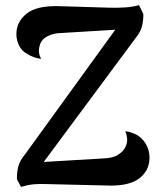

<svg xmlns="http://www.w3.org/2000/svg" viewBox="-20 -723 629 750"><path d="M62 7 46 -23Q46 -53 52 -74.5Q58 -96 77 -119L455 -641L467 -609L218 -594Q189 -593 167.5 -582.5Q146 -572 138 -554Q131 -535 132 -521Q133 -507 141 -493Q109 -497 86 -513Q68 -521 56 -542.5Q44 -564 44 -590Q44 -637 83 -669Q122 -701 208 -699L405 -693Q439 -692 469 -694Q499 -696 523 -703L540 -668Q540 -638 533.5 -616.5Q527 -595 508 -572L126 -57L111 -88L381 -104Q421 -105 442 -119Q463 -133 470 -149Q478 -166 476.5 -182Q475 -198 469 -210Q482 -209 487.5 -207Q493 -205 499 -203Q519 -196 533.5 -181.5Q548 -167 556 -148Q564 -129 564 -107Q564 -59 527 -28.5Q490 2 413 2L160 -4Q131 -5 110.5 -3Q90 -1 62 7Z"/></svg>

Font: Arima SemiBold
Style: Regular
Weight: 600
Designer: Joana Correia and Natanael Gama
Foundry: NDISCOVER
Version: Version 1.101;gftools[0.9.23]